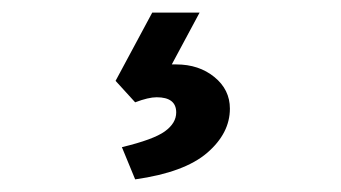

<svg xmlns="http://www.w3.org/2000/svg" viewBox="-20 -44 540 304"><path d="M258 58H259Q295 58 319.5 78Q344 98 344 128Q344 167 308 198Q272 229 194 240L173 189Q223 177 241 164Q259 151 259 134Q259 110 228 110Q215 110 194 118L163 84L221 -24H296L252 58Z"/></svg>

Font: Martel Sans DemiBold
Style: Regular
Weight: 600
Designer: Dan Reynolds and Mathieu Réguer
Foundry: Dan Reynolds and Mathieu Réguer
Version: Version 1.001;PS 001.001;hotconv 1.0.70;makeotf.lib2.5.58329